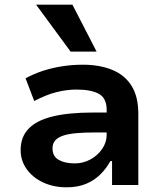

<svg xmlns="http://www.w3.org/2000/svg" viewBox="-20 -789 693 819"><path d="M264 10Q208 10 163.5 -11Q119 -32 93.5 -68Q68 -104 68 -149Q68 -204 101.5 -239.5Q135 -275 203.5 -292Q272 -309 377 -309H454V-224H386Q340 -224 306 -221Q272 -218 249.5 -210.5Q227 -203 215.5 -190Q204 -177 204 -156Q204 -122 230.5 -107Q257 -92 299 -92Q335 -92 366 -109Q397 -126 416 -154Q435 -182 435 -214V-320Q435 -370 402 -388.5Q369 -407 306 -407Q265 -407 221 -396Q177 -385 126 -358L89 -455Q126 -475 165 -487.5Q204 -500 246.5 -506.5Q289 -513 333 -513Q404 -513 457.5 -491.5Q511 -470 540.5 -424Q570 -378 570 -303V0H458V-102H451Q434 -71 408.5 -45.5Q383 -20 347.5 -5Q312 10 264 10ZM281 -569 134 -769H289L392 -569Z"/></svg>

Font: Nunito Sans 6pt
Style: Bold
Weight: 700
Version: Version 3.101;gftools[0.9.27]